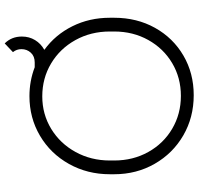

<svg xmlns="http://www.w3.org/2000/svg" viewBox="-34 -814 865 838"><g transform="rotate(-90 399.0 -395.5)"><path d="M740 -349V-330Q740 -231 696 -152Q652 -73 575 -28Q498 17 402 17Q305 17 226.5 -28.5Q148 -74 102.5 -153.5Q57 -233 57 -330V-349Q57 -447 102 -527.5Q147 -608 225 -654Q303 -700 398 -700Q464 -700 524 -677H545Q572 -677 587.5 -694Q603 -711 603 -735Q603 -756 590 -772L628 -808Q658 -778 658 -733Q658 -701 642.5 -675.5Q627 -650 600 -635Q666 -587 703 -512.5Q740 -438 740 -349ZM680 -349Q680 -432 642.5 -499.5Q605 -567 540.5 -605.5Q476 -644 397 -644Q319 -644 255 -605Q191 -566 154 -498.5Q117 -431 117 -349V-330Q117 -248 154 -181.5Q191 -115 255.5 -77Q320 -39 399 -39Q478 -39 542 -77Q606 -115 643 -181.5Q680 -248 680 -330Z"/></g></svg>

Font: Bellota Text
Style: Regular
Weight: 400
Designer: Kemie Guaida
Foundry: Kemie Guaida
Version: Version 4.001